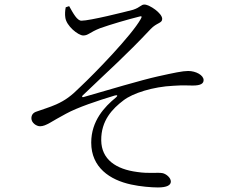

<svg xmlns="http://www.w3.org/2000/svg" viewBox="-20 -779 1040 844"><path d="M338 -688C375 -688 527 -726 565 -736C598 -747 599 -759 615 -759C637 -759 693 -721 693 -696C693 -676 669 -680 642 -651C529 -531 469 -480 343 -359C339 -355 341 -351 346 -352C453 -383 605 -428 673 -443C745 -459 783 -467 807 -467C842 -467 875 -448 875 -427C875 -412 863 -403 827 -403C806 -403 786 -405 743 -402C652 -398 563 -369 523 -338C474 -301 424 -249 425 -162C426 -78 490 -35 583 -23C636 -15 671 -22 694 -18C710 -15 731 2 731 19C731 35 714 45 674 45C646 45 596 41 556 32C463 12 381 -43 381 -152C381 -248 440 -310 489 -350C499 -358 497 -363 484 -359C408 -336 321 -307 270 -279C207 -246 183 -224 156 -224C140 -224 118 -239 118 -259C118 -273 125 -284 142 -289C166 -298 198 -307 227 -320C267 -338 293 -357 334 -398C398 -458 559 -624 599 -696C606 -708 602 -709 592 -706C540 -693 468 -672 420 -655C374 -637 368 -623 346 -623C324 -623 271 -665 267 -703C265 -715 266 -734 269 -747L284 -752C302 -720 319 -688 338 -688Z"/></svg>

Font: Noto Serif SC Light
Style: Regular
Weight: 300
Designer: Ryoko NISHIZUKA 西塚涼子 (kana & ideographs); Frank Grießhammer (Latin, Greek & Cyrillic); Wenlong ZHANG 张文龙 (bopomofo); San
Foundry: Adobe
Version: Version 2.001;hotconv 1.1.0;makeotfexe 2.6.0